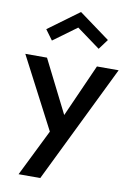

<svg xmlns="http://www.w3.org/2000/svg" viewBox="-114 -909 854 1238"><g transform="rotate(10 313.0 -290.0)"><path d="M98 260 249 -45.5 6 -512H148L321.5 -167L475 -512H617L240 260ZM160 -626 111.5 -692 313 -840 515 -692 466 -626 313 -738Z"/></g></svg>

Font: Spartan Thin SemiBold
Style: Regular
Weight: 600
Version: Version 1.004